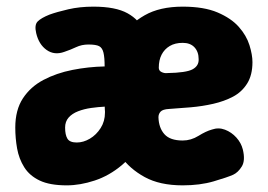

<svg xmlns="http://www.w3.org/2000/svg" viewBox="-20 -539 806 578"><path d="M530 19Q461 19 415.5 -6Q370 -31 343.5 -69Q317 -107 306 -149Q295 -191 295 -225V-250Q295 -292 306 -339Q317 -386 343.5 -426.5Q370 -467 415.5 -493Q461 -519 530 -519Q594 -519 635 -501.5Q676 -484 699 -458Q722 -432 731 -403Q740 -374 740 -352Q740 -313 724 -287.5Q708 -262 681.5 -248Q655 -234 622 -226.5Q589 -219 554.5 -216Q520 -213 489 -211Q470 -210 463.5 -203Q457 -196 457 -186Q458 -154 475 -135Q492 -116 530 -116Q555 -116 577.5 -130Q600 -144 618 -149Q638 -156 657.5 -148.5Q677 -141 691.5 -125Q706 -109 711 -89Q719 -56 708 -38Q697 -20 682 -13Q664 -5 623 7Q582 19 530 19ZM483 -319Q541 -320 560 -330.5Q579 -341 578 -361Q578 -383 565.5 -396.5Q553 -410 530 -410Q507 -410 491 -400.5Q475 -391 466.5 -374.5Q458 -358 458 -335Q458 -326 466.5 -322Q475 -318 483 -319ZM181 19Q130 19 99.5 4.5Q69 -10 53 -35.5Q37 -61 31.5 -92Q26 -123 26 -155Q26 -208 49 -243Q72 -278 111 -298.5Q150 -319 198 -328.5Q246 -338 295 -339Q295 -366 291.5 -380.5Q288 -395 278.5 -400Q269 -405 246 -405Q226 -405 209 -397Q192 -389 174 -383Q144 -372 120.5 -388.5Q97 -405 89 -439Q89 -439 89 -439Q89 -439 89 -439Q83 -464 93.5 -474.5Q104 -485 129 -495Q151 -503 185.5 -511Q220 -519 261 -519Q328 -519 364 -499Q400 -479 414 -444.5Q428 -410 429.5 -366Q431 -322 431 -275V-249Q431 -176 408 -125Q385 -74 347 -42Q309 -10 265 4.5Q221 19 181 19ZM211 -110Q231 -110 250.5 -121.5Q270 -133 283 -153.5Q296 -174 296 -200V-218Q276 -217 254.5 -214Q233 -211 215 -204Q197 -197 186.5 -185Q176 -173 176 -155Q176 -133 183 -121.5Q190 -110 211 -110Z"/></svg>

Font: Winky Sans
Style: Bold
Weight: 700
Designer: Simon Atzbach
Foundry: typofactur
Version: Version 1.205